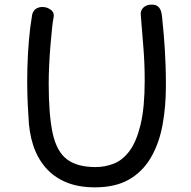

<svg xmlns="http://www.w3.org/2000/svg" viewBox="-20 -796 820 824"><path d="M118 -733Q122 -750 134 -758Q146 -766 162 -766Q182 -766 198 -754Q214 -742 210 -721Q207 -708 203.5 -675.5Q200 -643 196.5 -601Q193 -559 191 -516Q189 -473 189 -438Q189 -303 206 -224.5Q223 -146 267 -112.5Q311 -79 390 -79Q431 -79 469 -94Q507 -109 536.5 -149Q566 -189 583.5 -262Q601 -335 601 -451Q601 -527 595 -597Q589 -667 584 -734Q583 -752 596 -764Q609 -776 628 -776Q649 -777 659 -767.5Q669 -758 672.5 -742.5Q676 -727 677 -708Q680 -679 682.5 -650.5Q685 -622 687 -590Q689 -558 690.5 -518.5Q692 -479 692 -427Q692 -338 677.5 -259.5Q663 -181 628 -120.5Q593 -60 534.5 -26Q476 8 387 8Q316 8 263.5 -14Q211 -36 175.5 -77Q140 -118 122 -174Q104 -230 102 -299Q99 -338 97.5 -391Q96 -444 97.5 -503Q99 -562 104 -621.5Q109 -681 118 -733Z"/></svg>

Font: Playpen Sans Thai
Style: Regular
Weight: 400
Designer: Sirin Gunkloy, Laura Meseguer, Veronika Burian, José Scaglione
Foundry: TypeTogether
Version: Version 2.000